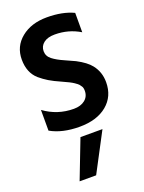

<svg xmlns="http://www.w3.org/2000/svg" viewBox="-207 -860 1018 1354"><g transform="rotate(-20 302.0 -183.0)"><path d="M522.5 -726.6V-581.1Q437.5 -632.8 334 -632.8Q280.3 -632.8 250.5 -609.4Q220.7 -585.9 220.7 -548.3Q220.7 -510.7 252.9 -485.8Q285.2 -460.9 336.9 -438.5Q388.7 -416 412.1 -404.3Q484.4 -366.2 515.6 -326.2Q560.5 -269.5 560.5 -193.4Q560.5 -86.9 484.4 -23.9Q408.2 39.1 278.3 39.1Q148.4 39.1 61.5 -10.7V-166Q160.2 -93.8 283.2 -93.8Q335 -93.8 366.7 -119.1Q398.4 -144.5 398.4 -187.5Q398.4 -210 390.6 -221.2Q382.8 -232.4 377.9 -238.8Q373 -245.1 349.6 -261.2Q326.2 -277.3 269.5 -302.2Q212.9 -327.1 180.7 -346.7Q148.4 -366.2 117.2 -392.6Q55.7 -447.3 55.7 -545.4Q55.7 -643.6 130.4 -704.6Q205.1 -765.6 322.8 -765.6Q440.4 -765.6 522.5 -726.6ZM145.5 400.4 257.8 109.4H422.9L269.5 400.4Z"/></g></svg>

Font: GenEi M Gothic v2 Bold
Style: Regular
Weight: 700
Version: Version 2.0